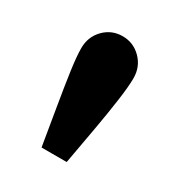

<svg xmlns="http://www.w3.org/2000/svg" viewBox="-89 -834 396 429"><g transform="rotate(30 109.0 -620.0)"><path d="M75.7 -467.3Q67.4 -517.6 59.6 -564Q51.8 -610.4 46.6 -647Q41.5 -683.6 41.5 -704.1Q41.5 -733.4 61 -753.4Q80.6 -773.4 108.9 -773.4Q136.7 -773.4 156.5 -753.4Q176.3 -733.4 176.3 -704.1Q176.3 -683.1 171.1 -646Q166 -608.9 157.7 -562.5Q149.4 -516.1 140.6 -467.3Z"/></g></svg>

Font: Reddit Sans Condensed
Style: Bold
Weight: 700
Designer: Stephen Hutchings
Foundry: Reddit
Version: Version 1.014